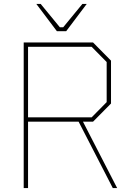

<svg xmlns="http://www.w3.org/2000/svg" viewBox="-20 -952 683 972"><path d="M268 -794 164 -932H186L283 -814H300L397 -932H419L315 -794ZM100 0V-737H451L542 -645V-428L451 -336H400L573 0H551L378 -336H122V0ZM122 -358H444L520 -435V-638L444 -715H122Z"/></svg>

Font: Tomorrow Thin
Style: Regular
Weight: 250
Designer: Tony de Marco, Monica Rizzolli
Foundry: Just in Type
Version: Version 2.002